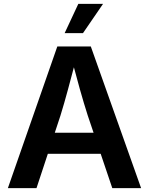

<svg xmlns="http://www.w3.org/2000/svg" viewBox="-20 -966 765 986"><path d="M20.5 0 274.4 -727.5H446.3L704.6 0H556.6L430.7 -372.6Q411.1 -433.6 390.1 -508.1Q369.1 -582.5 344.2 -676.8H374.5Q349.6 -582 329.3 -507.3Q309.1 -432.6 290.5 -372.6L167.5 0ZM171.4 -176.3V-284.2H553.7V-176.3ZM312 -795.9 382.3 -946.3H509.3L406.2 -795.9Z"/></svg>

Font: V-Inter
Style: SemiBold-600
Weight: 600
Designer: Rasmus Andersson
Foundry: rsms
Version: Version 4.000;git-4146feb